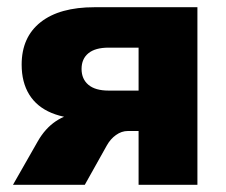

<svg xmlns="http://www.w3.org/2000/svg" viewBox="-20 -512 627 532"><path d="M16 0 85 -121Q105 -156 134.5 -176Q164 -196 196 -196H226V-182Q164 -182 123 -199Q82 -216 61 -250Q40 -284 40 -333Q40 -409 92.5 -450.5Q145 -492 242 -492H527V0H364V-149H334Q317 -149 301.5 -138Q286 -127 276 -109L215 0ZM281 -261H364V-380H281Q244 -380 225 -364.5Q206 -349 206 -321Q206 -293 225 -277Q244 -261 281 -261Z"/></svg>

Font: Nunito Sans 12pt Black
Style: Regular
Weight: 900
Designer: Vernon Adams
Foundry: Vernon Adams
Version: Version 3.101;gftools[0.9.27]